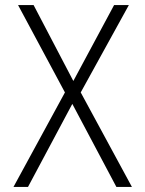

<svg xmlns="http://www.w3.org/2000/svg" viewBox="-20 -734 570 754"><path d="M33 0H90L264 -326L437 0H498L297 -371L486 -714H428L268 -416L112 -714H51L235 -371Z"/></svg>

Font: Noto Sans Mono Condensed Light
Style: Regular
Weight: 300
Width: 3
Designer: Monotype Design Team
Foundry: Monotype Imaging Inc.
Version: Version 2.014